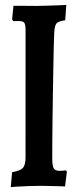

<svg xmlns="http://www.w3.org/2000/svg" viewBox="-20 -754 317 779"><path d="M23.7 5.2 29.2 -55.3Q62.8 -61.3 73.2 -73.1Q83.6 -84.8 83.6 -115.3L83.7 -631.6Q83.7 -654.6 78.4 -661.7Q73.1 -668.7 56.1 -668.7Q49.6 -668.7 41.7 -668.4Q33.8 -668.2 33.8 -668.2L29.1 -675.3L34.6 -730.5Q34.6 -730.5 51.4 -730.5Q68.3 -730.5 90.6 -730.3Q112.9 -730 128.8 -730Q143 -730 163.3 -730.8Q183.5 -731.5 203.2 -732Q222.9 -732.5 235.9 -733.3Q249 -734.1 249 -734.1L244.6 -671.8Q217.3 -667.8 209.7 -659.6Q202.2 -651.4 200.2 -625.1Q199.2 -607.1 198.2 -568.1Q197.2 -529.1 196.4 -477.5Q195.6 -426 194.6 -370Q193.5 -314.1 193 -262.1Q192.5 -210.2 192.2 -170Q192 -129.8 192 -109.7Q192 -80.4 198.3 -70.6Q204.7 -60.8 222 -60.8Q231.6 -60.8 239.3 -61.8Q247.1 -62.8 247.1 -62.8L251.4 -57.6L243.9 2.5Q243.9 2.5 233.1 2Q222.2 1.5 206.2 1.2Q190.3 1 174.2 0.5Q158.1 0 147.2 0Q124.2 0 95.4 1Q66.5 2.1 45.4 3.4Q24.3 4.6 23.7 5.2Z"/></svg>

Font: Alegreya
Style: Regular
Weight: 400
Designer: Juan Pablo del Peral
Foundry: Huerta Tipografica
Version: Version 2.009